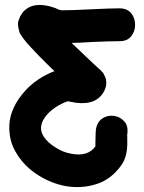

<svg xmlns="http://www.w3.org/2000/svg" viewBox="-20 -560 589 783"><path d="M248 199Q313 210 374 190.5Q435 171 476 112Q498 80 499 29Q499 17 499 2Q498 -13 499 -13Q504 -46 487 -65Q470 -84 444.5 -87.5Q419 -91 397.5 -77Q376 -63 371 -31Q370 -27 369 27V37Q338 80 271 67Q236 61 206 41Q175 22 159 -2Q134 -39 162 -80Q177 -102 203 -120Q229 -138 256 -147L290 -141Q376 -130 406 -191Q417 -213 412 -237Q410 -245 406 -252L401 -262Q399 -265 396 -267Q395 -269 394 -270L390 -274L382 -281L355 -306L275 -382L273 -385Q293 -385 361 -389Q429 -392 467 -392Q499 -392 515 -412Q531 -432 531 -459Q531 -486 515 -506Q499 -526 467 -526Q428 -526 350 -522Q271 -518 232 -518Q229 -518 226 -519L219 -521L206 -527L184 -534Q152 -542 129 -539Q105 -537 85.5 -522Q66 -507 57 -480Q51 -467 55 -447Q59 -427 63 -421Q68 -413 76 -402Q86 -388 105 -368Q134 -336 187 -284L202 -270Q109 -234 56 -156Q34 -124 24 -88Q14 -52 20 -9Q26 34 52 73Q83 121 136 154.5Q189 188 248 199Z"/></svg>

Font: Balsamiq Sans
Style: Bold
Weight: 700
Designer: Michael Angeles
Foundry: Balsamiq SRL
Version: Version 1.020; ttfautohint (v1.8.4.7-5d5b);gftools[0.9.26]